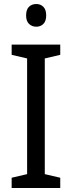

<svg xmlns="http://www.w3.org/2000/svg" viewBox="-20 -936 358 956"><path d="M280 0H38V-51L115 -69V-645L38 -663V-714H280V-663L203 -645V-69L280 -51ZM161 -916Q182 -916 196 -902Q210 -888 210 -859Q210 -831 196 -817Q182 -803 161 -803Q139 -803 124.5 -817Q110 -831 110 -859Q110 -888 124 -902Q138 -916 161 -916Z"/></svg>

Font: Noto Sans SemiCondensed
Style: Regular
Weight: 400
Width: 4
Designer: Monotype Design Team
Foundry: Monotype Imaging Inc.
Version: Version 2.013; ttfautohint (v1.8.4.7-5d5b)